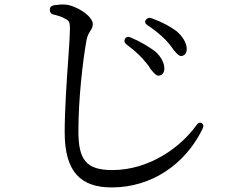

<svg xmlns="http://www.w3.org/2000/svg" viewBox="-20 -771 1040 840"><path d="M622 -493C624 -491 625 -488 627 -487C628 -485 630 -483 631 -482C633 -477 636 -474 641 -466C654 -451 663 -440 673 -440C686 -440 698 -449 699 -469C700 -494 685 -523 659 -546C632 -566 597 -588 552 -607C541 -612 532 -610 527 -601C522 -593 524 -584 534 -576C579 -543 602 -518 622 -493ZM216 -707C237 -702 254 -696 263 -690C284 -680 286 -674 286 -642C286 -622 283 -577 279 -518C272 -422 263 -290 263 -192C263 -17 335 49 469 49C644 49 791 -53 866 -207C872 -219 871 -226 863 -232C856 -237 847 -234 840 -224C770 -126 633 -27 471 -27C357 -27 323 -72 323 -197C323 -334 341 -497 358 -593C362 -616 370 -627 377 -639C381 -645 386 -653 386 -666C386 -701 312 -748 265 -751C250 -752 235 -751 216 -748C204 -746 198 -739 198 -728C198 -717 204 -709 216 -707ZM626 -660C672 -630 702 -601 721 -578C723 -575 725 -572 727 -570C728 -569 729 -567 730 -566C732 -563 735 -559 741 -551C754 -536 762 -526 772 -526C786 -526 797 -537 797 -556C797 -583 779 -612 752 -635C726 -654 691 -674 644 -691C633 -695 625 -693 618 -684C612 -676 615 -667 626 -660Z"/></svg>

Font: 寒蝉锦书宋 Text
Style: Regular
Weight: 400
Designer: 寒蝉锦书宋{Warren} 思源宋体{Ryoko NISHIZUKA 西塚涼子 (kana & ideographs); Frank Grießhammer (Latin, Greek & Cyrillic); Wenlong ZHANG 
Foundry: Adobe & ChillType
Version: Version 2.000;Glyphs 3.1.1 (3135)